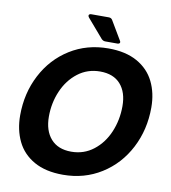

<svg xmlns="http://www.w3.org/2000/svg" viewBox="-102 -1049 1027 1152"><g transform="rotate(10 411.5 -473.0)"><path d="M45 -291Q45 -426 103 -537.5Q161 -649 264 -713.5Q367 -778 498 -778Q603 -778 673.5 -738.5Q744 -699 778 -630Q812 -561 812 -473Q812 -338 754 -226Q696 -114 592.5 -49Q489 16 359 16Q253 16 182.5 -24Q112 -64 78.5 -133.5Q45 -203 45 -291ZM640 -451Q640 -536 597 -584.5Q554 -633 473 -633Q396 -633 337.5 -588Q279 -543 247.5 -470Q216 -397 216 -314Q216 -228 259.5 -178.5Q303 -129 384 -129Q461 -129 519.5 -174.5Q578 -220 609 -293.5Q640 -367 640 -451ZM471 -816Q458 -816 448 -826L350 -940Q345 -947 345 -951Q345 -956 349 -959Q353 -962 360 -962H467Q482 -962 489 -950L556 -837Q560 -832 560 -826Q560 -822 556 -819Q552 -816 545 -816Z"/></g></svg>

Font: Open Sauce Two ExtraBold Italic
Style: Regular
Weight: 800
Italic angle: -10°
Designer: Alfredo Marco Pradil
Foundry: Creative Sauce Fz LLC
Version: Version 1.477